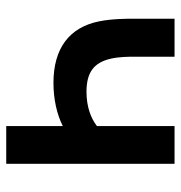

<svg xmlns="http://www.w3.org/2000/svg" viewBox="-2 -578 580 616"><g transform="rotate(90 288.0 -270.0)"><path d="M384.5 -181.5V0H505.5V-540H384.5V-291C359 -271.5 322.5 -257.5 274.5 -257.5C212.5 -257.5 181 -281 168.5 -334.5C162 -362 162 -393.5 162 -409V-540H40V-409C40 -390 40 -339 48.5 -298C67.5 -203 134.5 -151.5 246 -151.5C298 -151.5 347 -162.5 384.5 -181.5Z"/></g></svg>

Font: Manrope
Style: Bold
Weight: 700
Designer: Mikhail Sharanda
Foundry: Mikhail Sharanda
Version: Version 4.505;FEAKit 1.0